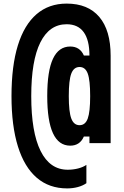

<svg xmlns="http://www.w3.org/2000/svg" viewBox="-20 -837 690 1069"><path d="M354 212Q254 212 185 153Q116 94 80 -21Q44 -136 44 -302Q44 -470 79.5 -584.5Q115 -699 183.5 -758Q252 -817 351 -817Q470 -817 533 -742.5Q596 -668 596 -527V-40H478V-77H447Q425 -26 371 -26Q307 -26 275 -95Q243 -164 243 -302Q243 -442 275 -510Q307 -578 371 -578Q425 -578 447 -528H478Q478 -614 446 -658Q414 -702 351 -702Q255 -702 204.5 -600.5Q154 -499 154 -302Q154 -101 206 3.5Q258 108 357 108Q387 108 414.5 101Q442 94 461 81V183Q441 197 413 204.5Q385 212 354 212ZM423 -140Q455 -140 468.5 -177Q482 -214 482 -302Q482 -391 468.5 -427.5Q455 -464 423 -464Q391 -464 377 -427.5Q363 -391 363 -302Q363 -214 377 -177Q391 -140 423 -140Z"/></svg>

Font: Martian Mono SemiCondensed Medium
Style: Regular
Weight: 500
Width: 4
Designer: Roman Shamin
Foundry: Evil Martians
Version: Version 1.000